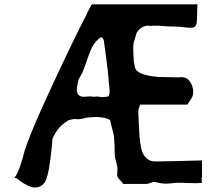

<svg xmlns="http://www.w3.org/2000/svg" viewBox="-20 -858 990 881"><path d="M907 -122V-44L905 -42Q907 -23 906 -19Q884 -16 837 -18.5Q790 -21 767 -17Q737 -13 715 -18Q688 -24 683 -23Q679 -22 670 -18.5Q661 -15 656 -15V-14Q652 -14 598 -14H545Q542 -20 532 -30Q522 -40 519 -48Q517 -48 518 -65Q519 -82 519 -83Q519 -94 513.5 -113.5Q508 -133 507 -139Q506 -148 506 -163.5Q506 -179 506 -188Q504 -206 503 -233L485 -307Q454 -327 377 -318Q375 -317 359 -313.5Q343 -310 335 -311Q316 -314 295 -306V-307Q291 -305 279 -296Q245 -273 221 -223V-222Q220 -207 218 -186Q216 -165 210.5 -122Q205 -79 196.5 -48.5Q188 -18 178 -14Q177 -12 174 -9Q171 -6 161 -1.5Q151 3 138.5 2.5Q126 2 104.5 -8Q83 -18 58 -39Q48 -43 43 -44Q47 -43 51 -48.5Q55 -54 59.5 -64Q64 -74 68.5 -85Q73 -96 77 -109.5Q81 -123 84 -133Q87 -143 89.5 -152.5Q92 -162 92 -163Q111 -225 169 -355Q247 -528 331 -700Q352 -743 372 -781Q373 -782 375 -787Q377 -792 380 -798Q383 -804 386.5 -811.5Q390 -819 393 -824.5Q396 -830 399 -834Q402 -838 403 -838H887Q886 -838 885.5 -831Q885 -824 885 -814.5Q885 -805 884.5 -795Q884 -785 884 -777.5Q884 -770 884 -769Q883 -755 882 -749.5Q881 -744 876 -737.5Q871 -731 860 -731Q850 -730 837.5 -731.5Q825 -733 812 -734.5Q799 -736 789 -736Q760 -736 719 -739Q714 -740 693.5 -740Q673 -740 669 -739Q668 -739 660.5 -740Q653 -741 650 -739Q648 -739 641 -737Q634 -735 630 -731Q628 -729 625 -727.5Q622 -726 621 -725Q620 -724 618 -721.5Q616 -719 613 -716Q612 -714 611 -712.5Q610 -711 609.5 -711Q609 -711 608.5 -710Q608 -709 607 -707Q606 -705 605 -701.5Q604 -698 602 -691Q600 -684 598.5 -678.5Q597 -673 596 -670.5Q595 -668 594 -665.5Q593 -663 593 -659.5Q593 -656 592 -649Q591 -643 591.5 -632.5Q592 -622 592 -612Q592 -601 593.5 -593Q595 -585 593 -583Q594 -575 599 -550Q607 -513 706 -505Q776 -503 796 -503Q798 -503 804 -503.5Q810 -504 812.5 -504Q815 -504 820 -503.5Q825 -503 828 -502Q831 -501 835 -499Q839 -497 842 -494Q859 -480 865 -452.5Q871 -425 858 -406L840 -378H624Q620 -371 617.5 -362.5Q615 -354 615 -349V-343Q615 -336 615 -335Q616 -323 617 -290.5Q618 -258 620 -232Q622 -206 628 -178Q634 -150 650.5 -133.5Q667 -117 693 -117L800 -119ZM481 -424Q483 -430 483 -437.5Q483 -445 482.5 -451Q482 -457 481 -465.5Q480 -474 479 -479Q478 -517 463 -625Q462 -630 459 -653Q458 -664 457 -669Q456 -674 453 -680.5Q450 -687 444.5 -686.5Q439 -686 431 -678Q409 -659 396 -627Q389 -611 377.5 -577.5Q366 -544 359 -527Q357 -522 350.5 -511Q344 -500 341 -494L340 -490Q326 -440 339 -424Q344 -418 352.5 -415.5Q361 -413 369 -414Q377 -415 386.5 -415.5Q396 -416 403 -415Q410 -413 417.5 -414.5Q425 -416 436 -414Q450 -411 467 -414Q471 -415 474 -415Q477 -415 477.5 -415.5Q478 -416 480 -421Q480 -423 481 -424Z"/></svg>

Font: Beth Ellen
Style: Regular
Weight: 400
Designer: Alyson Diaz
Version: Version 2.000